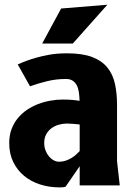

<svg xmlns="http://www.w3.org/2000/svg" viewBox="-20 -784 590 812"><path d="M486.5 0H317V-81L257 6Q253 7 247.5 7.8Q242 8.5 231.5 8.5Q188.5 8.5 150 -3.8Q111.5 -16 82.5 -39.8Q53.5 -63.5 36.2 -98.5Q19 -133.5 19 -179Q19 -211 28.5 -237Q38 -263 54.8 -283.5Q71.5 -304 93.5 -319Q115.5 -334 140.8 -343.8Q166 -353.5 192.8 -358.2Q219.5 -363 245 -363Q267.5 -363 285.2 -361.5Q303 -360 316.5 -357.5Q316 -377.5 313.5 -394.2Q311 -411 304.5 -423.5Q298 -436 287 -443Q276 -450 259 -450Q216.5 -450 177.5 -440.2Q138.5 -430.5 107 -419L55 -511.5Q94 -529 131.5 -539.5Q155.5 -546.5 188.2 -552.5Q221 -558.5 263.5 -558.5Q328.5 -558.5 369.8 -542.8Q411 -527 434.2 -498.2Q457.5 -469.5 466.2 -429.2Q475 -389 475 -340.5V-102.5ZM317 -257.5Q305 -259 290.8 -260.2Q276.5 -261.5 263.5 -261.5Q245.5 -261.5 228.2 -256.5Q211 -251.5 197.5 -241.5Q184 -231.5 175.5 -216Q167 -200.5 167 -179.5Q167 -162.5 172.5 -148Q178 -133.5 187 -122.8Q196 -112 207.2 -106Q218.5 -100 230 -100Q244.5 -100 257.8 -104.5Q271 -109 282.2 -115.8Q293.5 -122.5 302.2 -130.5Q311 -138.5 317 -145ZM238.5 -748 434 -764 288 -600H158.5Z"/></svg>

Font: B612
Style: Bold
Weight: 700
Designer: Nicolas Chauveau, Thomas Paillot, Jonathan Favre-Lamarine, Jean-Luc Vinot
Foundry: AIRBUS
Version: Version 1.008